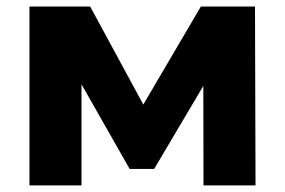

<svg xmlns="http://www.w3.org/2000/svg" viewBox="-20 -560 860 580"><path d="M69 -540.3H252.4L447.8 -179.8H375.1L586.8 -540.3H750.3L751.9 0H594.7L594.1 -365L621.6 -346.8L445.7 -49.7H371.6L195.2 -359.8L226.2 -367.6V0H69Z"/></svg>

Font: iiserrat Thin
Style: Regular
Weight: 100
Designer: Akira Ohta
Foundry: Akira Ohta
Version: Version 1.200;Glyphs 3.3.1 (3343)